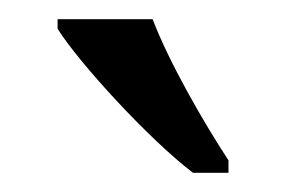

<svg xmlns="http://www.w3.org/2000/svg" viewBox="-20 -786 298 200"><path d="M181 -606H218V-619C193 -657 156 -721 139 -766H40V-756C62 -721 134 -642 181 -606Z"/></svg>

Font: Noto Serif Myanmar Condensed
Style: Regular
Weight: 400
Width: 3
Designer: Ben Mitchell and the Monotype Design Team
Foundry: Monotype Imaging Inc.
Version: Version 2.106